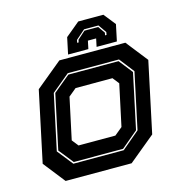

<svg xmlns="http://www.w3.org/2000/svg" viewBox="-103 -784 834 878"><g transform="rotate(-15 314.0 -345.0)"><path d="M100.5 0 19.5 -103 90.5 -437 215.5 -540H528L609 -437L538 -103L413 0ZM155 -67H393.5L478 -138.5L534.5 -403.5L480 -473.5H237.5L152.5 -403L96.5 -141ZM159 -74 104 -143 159 -401 238.5 -466.5H476L527 -401.5L471.5 -140.5L392.5 -74ZM199.5 -141.5H374L411 -172L453 -368L429 -398.5H254.5L217.5 -368L175.5 -172ZM464 -689.5 508.5 -633.5 492 -555.5H396L404 -593.5H365L357 -555.5H261L277.5 -633.5L345 -689.5ZM429.5 -648H361.5L317.5 -609.5L315 -596.5H322L324.5 -608.5L361.5 -641.5H426.5L449.5 -608.5L447 -596.5H454L456.5 -609.5Z"/></g></svg>

Font: Tourney ExtraBold
Style: Italic
Weight: 800
Italic angle: -12°
Version: Version 1.015